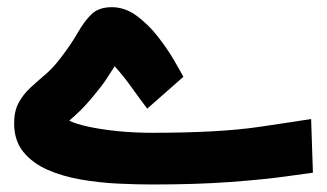

<svg xmlns="http://www.w3.org/2000/svg" viewBox="-20 -504 892 524"><path d="M381.8 -207.5Q360.4 -235.8 339.1 -265.6Q317.9 -295.4 293 -323.2Q280.8 -304.2 269.8 -287.4Q258.8 -270.5 238.8 -246.6Q214.4 -216.8 196.8 -200Q179.2 -183.1 168.9 -174.8Q186 -166 220.5 -158.4Q254.9 -150.9 300.3 -146.2Q345.7 -141.6 394.5 -141.6Q578.1 -141.6 687.3 -157.7Q796.4 -173.8 829.1 -179.2L834 -32.7Q815.4 -30.3 757.8 -22.2Q700.2 -14.2 608.6 -7.3Q517.1 -0.5 395.5 -0.5Q352.5 -0.5 302 -2.9Q251.5 -5.4 201.4 -13.9Q151.4 -22.5 110.1 -40.5Q68.8 -58.6 43.7 -89.4Q18.6 -120.1 18.6 -167.5Q18.6 -200.7 30.8 -223.4Q43 -246.1 62.5 -264.2Q82 -282.2 103.5 -300.5Q125 -318.8 143.1 -342.8Q173.8 -382.3 192.1 -414.6Q210.4 -446.8 230.2 -465.6Q250 -484.4 285.2 -484.4Q321.3 -484.4 353.3 -460.7Q385.3 -437 411.1 -403.8Q437 -370.6 454.8 -339.8Q472.7 -309.1 480.5 -294.4Z"/></svg>

Font: Vazir Black UI
Style: Black-UI
Weight: 900
Designer: Saber Rastikerdar
Foundry: Saber Rastikerdar
Version: Version 30.1.0